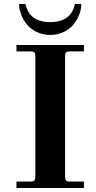

<svg xmlns="http://www.w3.org/2000/svg" viewBox="-20 -936 480 956"><path d="M62 0V-32H132Q146 -32 151 -37Q156 -42 156 -56V-656Q156 -670 151 -675Q146 -680 132 -680H62V-712H398V-680H328Q314 -680 309 -675Q304 -670 304 -656V-56Q304 -42 309 -37Q314 -32 328 -32H398V0ZM75 -916H107Q126 -826 230 -826Q334 -826 353 -916H385Q385 -892 375.5 -866Q366 -840 348 -816.5Q330 -793 299 -777.5Q268 -762 230 -762Q192 -762 161 -777.5Q130 -793 112 -816.5Q94 -840 84.5 -866Q75 -892 75 -916Z"/></svg>

Font: Old Standard TT
Style: Bold
Weight: 700
Designer: Alexey Kryukov <alexios@thessalonica.org.ru>
Version: Version 2.2